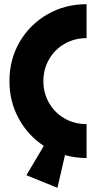

<svg xmlns="http://www.w3.org/2000/svg" viewBox="-20 -740 463 916"><path d="M290 0 254 156 106 96 189 -44Q113 -94 69 -175Q25 -256 25 -353Q25 -456 73.5 -539.5Q122 -623 206 -671.5Q290 -720 393 -720V-558Q335 -558 288 -531Q241 -504 214 -457Q187 -410 187 -353Q187 -296 214 -249Q241 -202 288 -175Q335 -148 393 -148V14Q340 14 290 0Z"/></svg>

Font: Lineal Heavy
Style: Regular
Weight: 900
Designer: Created by Frank Adebiaye with contributions from Anton Moglia & Ariel Martín Pérez
Created by Frank ADEBIAYE with FontF
Foundry: Velvetyne Type Foundry
Version: Version 2.000